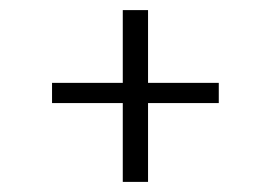

<svg xmlns="http://www.w3.org/2000/svg" viewBox="-20 -464 546 380"><path d="M223 -260H83V-300H223V-444H273V-300H413V-260H273V-104H223Z"/></svg>

Font: Cafe24 ClassicType
Style: Regular
Weight: 400
Designer: Cafe24 thkim, hmlim, mnelim & 4IR
Foundry: Cafe24
Version: Version 1.000